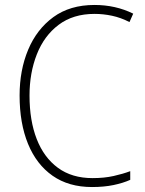

<svg xmlns="http://www.w3.org/2000/svg" viewBox="-20 -744 586 774"><path d="M361 -688Q275 -688 216.5 -644Q158 -600 128.5 -525Q99 -450 99 -359Q99 -258 128 -183.5Q157 -109 213.5 -67.5Q270 -26 353 -26Q400 -26 438 -34.5Q476 -43 505 -54V-19Q476 -6 437.5 2Q399 10 351 10Q257 10 192 -35.5Q127 -81 93 -164Q59 -247 59 -359Q59 -461 93.5 -543.5Q128 -626 195 -675Q262 -724 361 -724Q446 -724 517 -689L502 -655Q467 -673 431.5 -680.5Q396 -688 361 -688Z"/></svg>

Font: Noto Sans Tamil SemiCondensed ExtraLight
Style: Regular
Weight: 200
Width: 4
Designer: Jelle Bosma - Monotype Design Team
Foundry: Monotype Imaging Inc.
Version: Version 2.004; ttfautohint (v1.8.4.7-5d5b)